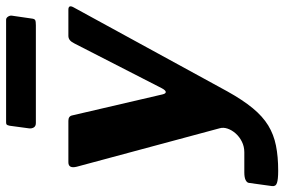

<svg xmlns="http://www.w3.org/2000/svg" viewBox="-186 -604 941 636"><g transform="rotate(-90 285.0 -285.5)"><path d="M37.4 165Q9.4 165 -2.6 160.9Q-14.6 156.9 -12.9 144.6L-2.3 67.6Q-1.3 61.3 7.3 57Q16 52.8 32.5 52.8H99.2Q118.2 52.8 134.3 44.7Q150.4 36.7 161.5 24.1Q172.6 11.5 177.4 -2.6Q182.2 -16.7 178.6 -28.9L51.3 -502Q44.3 -530 66 -530H203.3Q218.7 -530 221.2 -517.3L290.7 -218.7Q293.4 -206.8 299 -207.4Q304.5 -207.9 311.3 -220.7L459.5 -509.9Q465 -521 471.1 -525.5Q477.1 -530 484.7 -530H571.4Q589.7 -530 578 -510.6L301 -3.8Q272.4 47.6 245.2 80.6Q218 113.6 187.9 132Q157.9 150.3 121.4 157.6Q85 165 37.4 165ZM551.6 -717.1 542.2 -652.5Q541.2 -642.1 536.8 -639.9Q532.5 -637.7 520.1 -637.7H196Q185.6 -637.7 181.4 -644.5Q177.3 -651.2 178.3 -660.2L187 -724.6Q188.7 -732.5 190.8 -734.4Q192.9 -736.3 198.4 -736.3H538Q544.3 -736.3 548.5 -729.8Q552.6 -723.4 551.6 -717.1Z"/></g></svg>

Font: Libre Franklin Thin
Style: Italic
Weight: 100
Italic angle: -8°
Designer: Pablo Impallari, Rodrigo Fuenzalida, Nhung Nguyen
Foundry: Impallari Type
Version: Version 3.000